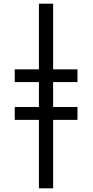

<svg xmlns="http://www.w3.org/2000/svg" viewBox="-20 -782 502 1041"><path d="M191 -762V-406H60V-337H191V-202H60V-132H191V239H268V-132H400V-202H268V-337H400V-406H268V-762Z"/></svg>

Font: Noto Sans UI SemiCondensed
Style: Regular
Weight: 400
Width: 4
Designer: Monotype Design Team
Foundry: Monotype Imaging Inc.
Version: 1.001